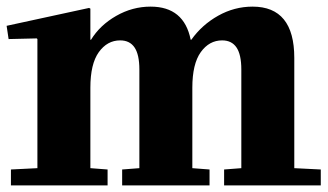

<svg xmlns="http://www.w3.org/2000/svg" viewBox="-22 -560 991 580"><path d="M559 -52 611 -48V0H347V-48L399 -52V-350Q399 -395 384.5 -416.5Q370 -438 341 -438Q302 -438 276.5 -402.5Q251 -367 251 -295V-52L303 -48V0H11V-48L91 -52V-442L89 -444L4 -442L-2 -482L247 -536L251 -534V-440H253Q280 -484 329 -512Q378 -540 433 -540Q534 -540 554 -440H556Q588 -485 637 -512.5Q686 -540 741 -540Q867 -540 867 -385V-52L947 -48V0H655V-48L707 -52V-350Q707 -395 692.5 -416.5Q678 -438 649 -438Q610 -438 584.5 -402.5Q559 -367 559 -295Z"/></svg>

Font: Minipax
Style: Bold
Weight: 700
Designer: Raphaël Ronot, Igor Stepanchenko (Cyrillic)
Foundry: steppetype
Version: Version 1.002